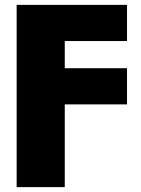

<svg xmlns="http://www.w3.org/2000/svg" viewBox="-20 -559 577 783"><path d="M47.9 204.1V-539.1H498V-391.6H244.1V-280.8H498V-133.3H244.1V204.1Z"/></svg>

Font: Inter 18pt Black
Style: Regular
Weight: 900
Designer: Rasmus Andersson
Foundry: rsms
Version: Version 4.001;git-66647c0bb